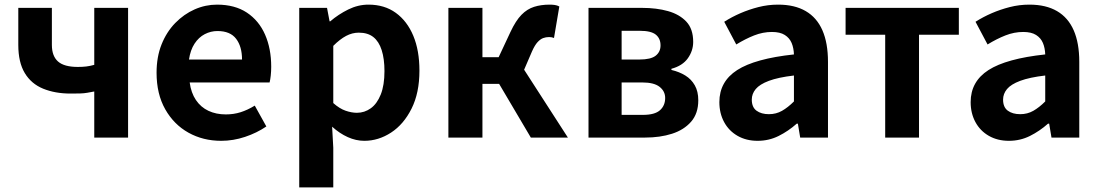

<svg xmlns="http://www.w3.org/2000/svg" viewBox="-20 -594 4751 829"><path d="M387 0V-199Q371 -196 357 -193.5Q343 -191 326.5 -190.5Q310 -190 285 -190Q218 -190 166.5 -211Q115 -232 87 -278.5Q59 -325 59 -400V-560H204V-400Q204 -352 230.5 -328.5Q257 -305 316 -305Q337 -305 353 -307Q369 -309 387 -314V-560H533V0Z M935 14Q857 14 794 -21Q731 -56 693.5 -122Q656 -188 656 -280Q656 -348 677.5 -402Q699 -456 736.5 -494.5Q774 -533 820.5 -553.5Q867 -574 917 -574Q994 -574 1046 -539.5Q1098 -505 1124.5 -444.5Q1151 -384 1151 -306Q1151 -286 1149 -267.5Q1147 -249 1144 -238H799Q805 -193 826 -162Q847 -131 880 -115.5Q913 -100 955 -100Q989 -100 1019 -109.5Q1049 -119 1080 -138L1130 -48Q1089 -20 1038 -3Q987 14 935 14ZM796 -337H1025Q1025 -393 999.5 -426.5Q974 -460 919 -460Q890 -460 864 -446.5Q838 -433 820 -405.5Q802 -378 796 -337Z M1272 215V-560H1392L1403 -502H1406Q1441 -532 1483.5 -553Q1526 -574 1571 -574Q1640 -574 1689 -538.5Q1738 -503 1764.5 -439.5Q1791 -376 1791 -289Q1791 -193 1757 -125Q1723 -57 1668.5 -21.5Q1614 14 1553 14Q1517 14 1481.5 -2Q1446 -18 1414 -47L1419 44V215ZM1521 -107Q1554 -107 1581 -126.5Q1608 -146 1624 -186Q1640 -226 1640 -287Q1640 -340 1628 -377.5Q1616 -415 1592 -434Q1568 -453 1529 -453Q1501 -453 1474.5 -439Q1448 -425 1419 -396V-149Q1446 -125 1472 -116Q1498 -107 1521 -107Z M1916 0V-560H2063V-347H2133L2184 -456Q2207 -505 2231.5 -530Q2256 -555 2286 -564.5Q2316 -574 2353 -574Q2365 -574 2375.5 -572.5Q2386 -571 2395 -566L2372 -430Q2367 -432 2362 -433Q2357 -434 2351 -434Q2337 -434 2325 -429.5Q2313 -425 2301 -412Q2289 -399 2277 -372L2243 -293L2432 0H2272L2135 -232H2063V0Z M2521 0V-560H2752Q2815 -560 2864.5 -546Q2914 -532 2943.5 -500.5Q2973 -469 2973 -413Q2973 -375 2950 -342.5Q2927 -310 2879 -297V-292Q2913 -284 2939 -268Q2965 -252 2980 -225.5Q2995 -199 2995 -161Q2995 -104 2964 -68.5Q2933 -33 2881.5 -16.5Q2830 0 2765 0ZM2664 -337H2741Q2790 -337 2811 -353.5Q2832 -370 2832 -398Q2832 -428 2811.5 -444.5Q2791 -461 2743 -461H2664ZM2664 -98H2756Q2807 -98 2829.5 -118Q2852 -138 2852 -171Q2852 -200 2828 -219Q2804 -238 2753 -238H2664Z M3251 14Q3202 14 3164.5 -7.5Q3127 -29 3106.5 -67Q3086 -105 3086 -153Q3086 -242 3163 -291.5Q3240 -341 3408 -359Q3407 -387 3398 -408.5Q3389 -430 3368.5 -443Q3348 -456 3313 -456Q3274 -456 3236 -441Q3198 -426 3159 -402L3107 -500Q3140 -521 3177 -537Q3214 -553 3255 -563.5Q3296 -574 3340 -574Q3411 -574 3459 -546Q3507 -518 3531 -463Q3555 -408 3555 -327V0H3435L3425 -60H3420Q3384 -28 3342 -7Q3300 14 3251 14ZM3300 -101Q3331 -101 3356.5 -115.5Q3382 -130 3408 -156V-268Q3340 -260 3300 -245Q3260 -230 3243 -209.5Q3226 -189 3226 -164Q3226 -131 3246.5 -116Q3267 -101 3300 -101Z M3802 0V-444H3631V-560H4120V-444H3948V0Z M4336 14Q4287 14 4249.5 -7.5Q4212 -29 4191.5 -67Q4171 -105 4171 -153Q4171 -242 4248 -291.5Q4325 -341 4493 -359Q4492 -387 4483 -408.5Q4474 -430 4453.5 -443Q4433 -456 4398 -456Q4359 -456 4321 -441Q4283 -426 4244 -402L4192 -500Q4225 -521 4262 -537Q4299 -553 4340 -563.5Q4381 -574 4425 -574Q4496 -574 4544 -546Q4592 -518 4616 -463Q4640 -408 4640 -327V0H4520L4510 -60H4505Q4469 -28 4427 -7Q4385 14 4336 14ZM4385 -101Q4416 -101 4441.5 -115.5Q4467 -130 4493 -156V-268Q4425 -260 4385 -245Q4345 -230 4328 -209.5Q4311 -189 4311 -164Q4311 -131 4331.5 -116Q4352 -101 4385 -101Z"/></svg>

Font: Noto Sans SC
Style: Bold
Weight: 700
Designer: Ryoko NISHIZUKA  (kana, bopomofo & ideographs); Paul D. Hunt (Latin, Greek & Cyrillic); Sandoll Communications , Soo-you
Foundry: Adobe
Version: Version 2.004-H2;hotconv 1.0.118;makeotfexe 2.5.65603